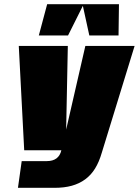

<svg xmlns="http://www.w3.org/2000/svg" viewBox="-20 -720 665 920"><path d="M204 52Q262 52 274 0H96L70 -500H305L297 -99L389 -500H625L468 11Q455 56 435.5 87.5Q416 119 388 139.5Q360 160 324 170Q288 180 242 180H66L84 52ZM550 -700 548 -550H408L377 -692L306 -550H166L206 -700Z"/></svg>

Font: Fivo Sans Modern ExtBlk
Style: Regular
Weight: 900
Designer: Alexander Slobzheninov
Foundry: Alexander Slobzheninov
Version: 1.0